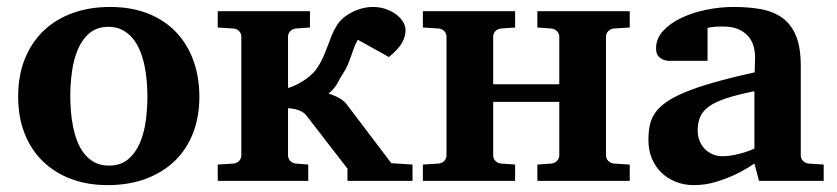

<svg xmlns="http://www.w3.org/2000/svg" viewBox="-20 -520 2405 552"><path d="M403.8 -242.2Q403.8 -263.2 401.9 -286.4Q399.9 -309.6 395.3 -332Q390.6 -354.5 382.3 -374.5Q374 -394.5 361.6 -409.7Q349.1 -424.8 332 -433.8Q314.9 -442.9 292 -442.9Q258.3 -442.9 236.8 -424.3Q215.3 -405.8 203.4 -376.7Q191.4 -347.7 186.8 -313Q182.1 -278.3 182.1 -246.1Q182.1 -224.6 183.8 -201.2Q185.5 -177.7 190.2 -155.3Q194.8 -132.8 202.6 -112.8Q210.4 -92.8 222.9 -77.4Q235.4 -62 252.4 -53Q269.5 -43.9 293 -43.9Q327.1 -43.9 348.6 -62.3Q370.1 -80.6 382.3 -109.4Q394.5 -138.2 399.2 -173.3Q403.8 -208.5 403.8 -242.2ZM553.2 -241.2Q553.2 -185.1 535.4 -138.4Q517.6 -91.8 483.4 -58.3Q449.2 -24.9 400.1 -6.3Q351.1 12.2 289.1 12.2Q231.9 12.2 184.8 -5.4Q137.7 -22.9 103.8 -55.7Q69.8 -88.4 51 -135.5Q32.2 -182.6 32.2 -242.2Q32.2 -303.7 51.8 -351.6Q71.3 -399.4 106.2 -432.4Q141.1 -465.3 189.5 -482.7Q237.8 -500 295.9 -500Q357.9 -500 405.8 -481Q453.6 -461.9 486.3 -427.5Q519 -393.1 536.1 -345.7Q553.2 -298.3 553.2 -241.2Z M979 0V-35.2L860.8 -188Q856.4 -193.8 849.9 -197.8Q843.3 -201.7 835.9 -204.1Q828.6 -206.5 821.3 -207.5Q814 -208.5 808.1 -209V-73.2Q808.1 -64 814.5 -57.4Q820.8 -50.8 830.1 -49.8L866.2 -46.9V0H606V-46.9L651.9 -49.8Q661.1 -50.8 667.5 -57.4Q673.8 -64 673.8 -73.2V-415Q673.8 -423.8 667.5 -430.4Q661.1 -437 651.9 -438L606 -440.9V-487.8H871.1V-440.9L830.1 -438Q820.8 -437 814.5 -430.4Q808.1 -423.8 808.1 -415V-267.1Q816.4 -269 827.4 -274.2Q838.4 -279.3 849.6 -286.1Q860.8 -293 871.3 -301.8Q881.8 -310.5 889.2 -320.8Q901.9 -339.4 909.2 -356Q916.5 -372.6 922.1 -387.9Q927.7 -403.3 933.6 -418.2Q939.5 -433.1 949.2 -448.2Q956.5 -460 968.3 -469.5Q980 -479 993.9 -485.8Q1007.8 -492.7 1022.7 -496.3Q1037.6 -500 1051.8 -500Q1071.8 -500 1088.9 -494.1Q1106 -488.3 1118.7 -478.8Q1131.3 -469.2 1138.7 -457.3Q1146 -445.3 1146 -433.1Q1146 -416 1136.2 -397.7Q1126.5 -379.4 1098.1 -356L1008.8 -405.8Q1002 -394 997.8 -382.6Q993.7 -371.1 989.7 -359.6Q985.8 -348.1 981 -336.4Q976.1 -324.7 968.8 -313Q960 -299.3 950.9 -282.2Q941.9 -265.1 924.8 -251Q941.9 -245.6 956.3 -237.5Q970.7 -229.5 980 -215.8L1105 -50.8L1166 -46.9V0Z M1524.9 0V-46.9L1565.9 -49.8Q1574.7 -50.8 1581.3 -57.4Q1587.9 -64 1587.9 -73.2V-227.1H1397.9V-73.2Q1397.9 -64 1404.3 -57.4Q1410.6 -50.8 1419.9 -49.8L1460.9 -46.9V0H1195.8V-46.9L1241.7 -49.8Q1251 -50.8 1257.3 -57.4Q1263.7 -64 1263.7 -73.2V-415Q1263.7 -423.8 1257.3 -430.4Q1251 -437 1241.7 -438L1195.8 -440.9V-487.8H1460.9V-440.9L1419.9 -438Q1410.6 -437 1404.3 -430.4Q1397.9 -423.8 1397.9 -415V-277.8H1587.9V-415Q1587.9 -423.8 1581.3 -430.4Q1574.7 -437 1565.9 -438L1524.9 -440.9V-487.8H1790.5V-440.9L1744.1 -438Q1735.4 -437 1728.8 -430.4Q1722.2 -423.8 1722.2 -415V-73.2Q1722.2 -64 1728.8 -57.4Q1735.4 -50.8 1744.1 -49.8L1790.5 -46.9V0Z M2162.1 0 2148.9 -49.8Q2123 -32.2 2094.7 -18.6Q2069.8 -6.8 2039.1 2.7Q2008.3 12.2 1975.1 12.2Q1947.8 12.2 1924.1 3.2Q1900.4 -5.9 1882.6 -22.7Q1864.7 -39.6 1854.5 -63.5Q1844.2 -87.4 1844.2 -117.2Q1844.2 -139.6 1847.9 -158.7Q1851.6 -177.7 1862.5 -194.1Q1873.5 -210.4 1894 -225.3Q1914.6 -240.2 1948.5 -254.4Q1982.4 -268.6 2031.7 -282.7Q2081.1 -296.9 2149.9 -312V-324.2Q2149.9 -331.5 2150.4 -337.4Q2150.4 -344.2 2150.9 -351.1Q2151.4 -365.2 2147.9 -381.6Q2144.5 -397.9 2134.3 -411.9Q2124 -425.8 2105.5 -434.8Q2086.9 -443.8 2057.1 -443.8Q2046.9 -443.8 2038.8 -443.4Q2030.8 -442.9 2025.4 -441.9Q2019 -440.9 2014.2 -439.9V-345.2H1911.1Q1898.4 -344.2 1888.7 -347.7Q1880.4 -350.6 1873.3 -357.9Q1866.2 -365.2 1866.2 -380.9Q1866.2 -408.7 1886 -430.7Q1905.8 -452.6 1937.7 -468Q1969.7 -483.4 2009.5 -491.7Q2049.3 -500 2088.9 -500Q2131.8 -500 2167.5 -493.7Q2203.1 -487.3 2228.8 -469Q2254.4 -450.7 2268.3 -417.5Q2282.2 -384.3 2282.2 -330.1V-73.2Q2282.2 -64 2288.6 -57.4Q2294.9 -50.8 2304.2 -49.8L2348.1 -46.9V0ZM2148.9 -257.8Q2100.6 -248 2069.1 -237.8Q2037.6 -227.5 2019 -214.4Q2000.5 -201.2 1993.2 -184.3Q1985.8 -167.5 1985.8 -145Q1985.8 -129.4 1991 -116Q1996.1 -102.5 2005.6 -92.5Q2015.1 -82.5 2028.3 -76.7Q2041.5 -70.8 2057.1 -70.8Q2073.2 -70.8 2089.6 -74.2Q2106 -77.6 2119.1 -81.5Q2134.8 -86.4 2148.9 -92.8Z"/></svg>

Font: Charis SIL CyrE
Style: Bold
Weight: 700
Foundry: SIL International
Version: Version 5.000